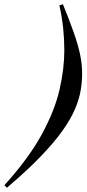

<svg xmlns="http://www.w3.org/2000/svg" viewBox="-108 -765 406 900"><path d="M-87.5 103.5Q27 -23.5 87.8 -135Q148.5 -246.5 171 -344.5Q193.5 -442.5 193.5 -529Q193.5 -582 188.2 -632Q183 -682 170.5 -740L187 -745Q218 -668.5 238 -611.8Q258 -555 267.5 -509.2Q277 -463.5 277 -421.5Q277 -382.5 270.2 -341.8Q263.5 -301 244 -254.8Q224.5 -208.5 185.8 -153.5Q147 -98.5 83.2 -32.2Q19.5 34 -75.5 115Z"/></svg>

Font: Newsreader Display
Style: Bold Italic
Weight: 700
Italic angle: -17°
Designer: Hugues Gentile
Foundry: Production Type
Version: Version 1.001